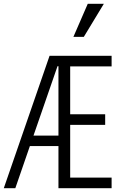

<svg xmlns="http://www.w3.org/2000/svg" viewBox="-20 -995 640 1015"><path d="M0 0H61L138 -223H289V0H570V-56H351V-335H536V-391H351V-644H570V-700H242ZM157 -278 284 -645H289V-278ZM529 -975H444L368 -800H423Z"/></svg>

Font: CommitMonoV143 ExtLt
Style: Regular
Weight: 200
Monospace: yes
Designer: Eigil Nikolajsen
Foundry: Eigil Nikolajsen
Version: Version 1.143